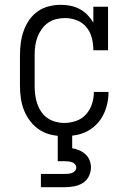

<svg xmlns="http://www.w3.org/2000/svg" viewBox="-20 -558 540 798"><path d="M247 8Q221 8 195 2.5Q169 -3 146.5 -17Q124 -31 107.5 -52Q91 -73 81 -97Q71 -121 67 -147.5Q63 -174 63 -200V-330Q63 -355 66.5 -380.5Q70 -406 78.5 -430Q87 -454 101.5 -475Q116 -496 136.5 -510.5Q157 -525 182 -531.5Q207 -538 232 -538Q253 -538 273 -534Q293 -530 311 -520.5Q329 -511 343.5 -496Q358 -481 368 -464V-530H429V-349H368Q368 -374 362 -399Q356 -424 340 -444Q324 -464 300 -473.5Q276 -483 250 -483Q232 -483 213.5 -478.5Q195 -474 179.5 -463Q164 -452 153 -436.5Q142 -421 135.5 -403.5Q129 -386 126.5 -367.5Q124 -349 124 -330V-200Q124 -181 126.5 -162.5Q129 -144 135 -126.5Q141 -109 151.5 -93.5Q162 -78 177 -67.5Q192 -57 210.5 -52Q229 -47 247 -47Q272 -47 296.5 -55.5Q321 -64 337.5 -82.5Q354 -101 362 -125Q370 -149 370 -174Q370 -175 370 -175Q370 -175 370 -176H431Q431 -175 431 -174.5Q431 -174 431 -174Q431 -150 425.5 -126Q420 -102 409 -80Q398 -58 380.5 -40.5Q363 -23 341.5 -12Q320 -1 296 3.5Q272 8 247 8ZM150 220V165H250Q258 165 265.5 164Q273 163 280 160.5Q287 158 292 152Q297 146 297 138Q297 131 292 125Q287 119 280 116.5Q273 114 265.5 113Q258 112 250 112H220V0H280V58Q296 61 310 67Q324 73 335.5 83.5Q347 94 352.5 108.5Q358 123 358 138Q358 157 349 175Q340 193 323.5 203Q307 213 288 216.5Q269 220 250 220Z"/></svg>

Font: Iosevka Slab Light
Style: Regular
Weight: 300
Monospace: yes
Designer: Belleve Invis
Foundry: Belleve Invis
Version: Version 11.1.0; ttfautohint (v1.8.3)